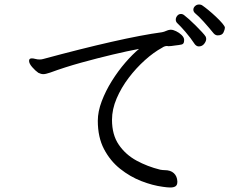

<svg xmlns="http://www.w3.org/2000/svg" viewBox="-20 -819 1040 852"><path d="M946 -662Q936 -662 928 -671Q906 -698 884 -722.5Q862 -747 846 -760Q838 -767 838 -776Q838 -785 845.5 -792Q853 -799 863 -799Q873 -799 879 -794Q888 -788 904.5 -774.5Q921 -761 938 -745Q955 -729 966.5 -715.5Q978 -702 978 -696Q978 -689 972 -675.5Q966 -662 946 -662ZM895 -646Q895 -636 886 -624.5Q877 -613 862 -613Q853 -613 845 -622Q825 -652 803 -677.5Q781 -703 766 -717Q760 -723 760 -732Q760 -741 766.5 -749Q773 -757 783 -757Q791 -757 798 -751Q805 -746 819 -733.5Q833 -721 848.5 -705.5Q864 -690 876.5 -676.5Q889 -663 893 -656Q895 -650 895 -646ZM767 -12Q767 2 759 7.5Q751 13 736 13Q723 13 703 10Q657 4 607 -15.5Q557 -35 513 -70Q469 -105 441.5 -157.5Q414 -210 414 -283Q414 -324 431.5 -370Q449 -416 476.5 -460Q504 -504 536 -541Q568 -578 597 -602Q548 -593 480.5 -577Q413 -561 340.5 -541Q268 -521 203 -497Q193 -494 186 -492Q179 -490 172 -490Q162 -490 150 -496Q137 -505 123 -521Q109 -537 109 -549Q109 -560 121 -560Q128 -560 137 -557.5Q146 -555 156 -555Q160 -555 163.5 -555.5Q167 -556 171 -557Q341 -603 475.5 -633.5Q610 -664 699 -676Q709 -678 717.5 -682Q726 -686 735 -687H739Q748 -687 761.5 -680.5Q775 -674 785.5 -664Q796 -654 797 -644V-639Q797 -624 786 -621.5Q775 -619 756 -617Q738 -614 727 -614Q725 -614 723.5 -614.5Q722 -615 722 -615Q710 -615 699 -607Q662 -587 623 -552Q584 -517 551 -473.5Q518 -430 497.5 -382Q477 -334 477 -287Q477 -221 507 -177Q537 -133 585.5 -106.5Q634 -80 691 -66Q696 -65 701.5 -64.5Q707 -64 711 -64Q737 -64 751.5 -50.5Q766 -37 767 -14Z"/></svg>

Font: Klee One SemiBold
Style: Regular
Weight: 600
Designer: Fontworks Inc.
Foundry: Fontworks Inc.
Version: Version 1.00;January 12, 2022;FontCreator 13.0.0.2683 64-bit